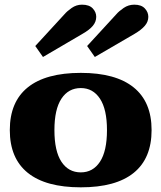

<svg xmlns="http://www.w3.org/2000/svg" viewBox="-20 -792 691 822"><path d="M131 -595 256 -731Q267 -744 287 -758Q307 -772 331 -772Q362 -772 377 -756Q392 -740 392 -720Q392 -699 377.5 -681.5Q363 -664 333 -647L164 -548ZM353 -595 478 -731Q489 -744 509.5 -758Q530 -772 555 -772Q585 -772 600 -756Q615 -740 615 -720Q615 -699 600 -681.5Q585 -664 556 -647L386 -548ZM22 -235Q22 -356 99 -418Q176 -480 326 -480Q475 -480 552 -418Q629 -356 629 -235Q629 -114 552.5 -52Q476 10 326 10Q176 10 99 -52Q22 -114 22 -235ZM438 -235Q438 -324 408 -369.5Q378 -415 326 -415Q273 -415 243 -369.5Q213 -324 213 -235Q213 -145 243 -99.5Q273 -54 326 -54Q378 -54 408 -99.5Q438 -145 438 -235Z"/></svg>

Font: Taviraj ExtraBold
Style: Regular
Weight: 800
Designer: Katatrad Team
Foundry: CadsonDemak
Version: Version 1.001